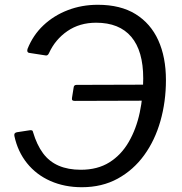

<svg xmlns="http://www.w3.org/2000/svg" viewBox="-20 -773 760 803"><path d="M322 10Q250 10 191 -16Q132 -42 93 -90.5Q54 -139 40 -205Q39 -212 42 -215.5Q45 -219 51 -220L103 -228Q108 -229 112.5 -228Q117 -227 118 -221Q134 -167 160 -132Q186 -97 225.5 -80Q265 -63 318 -63Q388 -63 437.5 -94Q487 -125 518.5 -179.5Q550 -234 564.5 -302.5Q579 -371 579 -445Q579 -560 529 -619Q479 -678 382 -678Q313 -678 262 -643Q211 -608 185 -551Q180 -540 172 -541L101 -552Q97 -553 95 -556.5Q93 -560 95 -568Q118 -626 161.5 -667Q205 -708 263.5 -730.5Q322 -753 389 -753Q484 -753 547 -714Q610 -675 642 -604.5Q674 -534 674 -438Q674 -348 651 -267Q628 -186 583 -124Q538 -62 472.5 -26Q407 10 322 10ZM293 -351Q286 -351 283 -353.5Q280 -356 281 -363L288 -407Q289 -418 300 -418L619 -419L609 -352Z"/></svg>

Font: Libre Franklin
Style: Italic
Weight: 400
Italic angle: -8°
Designer: Pablo Impallari, Rodrigo Fuenzalida, Nhung Nguyen
Foundry: Impallari Type
Version: Version 3.000